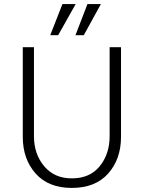

<svg xmlns="http://www.w3.org/2000/svg" viewBox="-20 -912 707 944"><path d="M410 -892H476L392 -739H351ZM287 -892H352L266 -739H227ZM333 -35Q422 -35 470.5 -95Q519 -155 519 -242V-680H575V-239Q575 -130 512 -59Q449 12 333 12Q218 12 155 -59Q92 -130 92 -239V-680H147V-242Q147 -155 197 -95Q247 -35 333 -35Z"/></svg>

Font: Palanquin ExtraLight
Style: Regular
Weight: 275
Designer: Pria Ravichandran
Version: Version 1.001